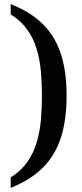

<svg xmlns="http://www.w3.org/2000/svg" viewBox="-20 -783 401 934"><path d="M32 80Q82 49 112.5 5.5Q143 -38 158.5 -90.5Q174 -143 179 -200Q184 -257 184 -317Q184 -377 179 -434.5Q174 -492 158.5 -544Q143 -596 112.5 -639Q82 -682 32 -713V-763Q129 -725 189 -665Q249 -605 276.5 -519.5Q304 -434 304 -317Q304 -201 276.5 -114.5Q249 -28 189 32Q129 92 32 131Z"/></svg>

Font: Noto Serif Hebrew Medium
Style: Regular
Weight: 500
Version: Version 2.003